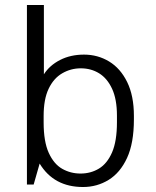

<svg xmlns="http://www.w3.org/2000/svg" viewBox="-20 -740 624 770"><path d="M313 10Q196 10 139 -84L115 0H88V-720H156V-442Q179 -478 221 -499.5Q263 -521 317 -521Q372 -521 417.5 -493.5Q463 -466 490 -411Q517 -356 517 -275V-261Q517 -166 489.5 -106.5Q462 -47 415.5 -18.5Q369 10 313 10ZM303 -44Q344 -44 377 -64Q410 -84 429.5 -129Q449 -174 449 -250V-276Q449 -342 429.5 -384Q410 -426 377.5 -446Q345 -466 304 -466Q264 -466 229.5 -446Q195 -426 175 -384Q155 -342 155 -275V-249Q155 -172 175.5 -127Q196 -82 229.5 -63Q263 -44 303 -44Z"/></svg>

Font: Chivo ExtraLight
Style: Regular
Weight: 250
Designer: Hector Gatti
Foundry: Omnibus-Type
Version: Version 2.002